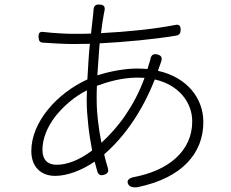

<svg xmlns="http://www.w3.org/2000/svg" viewBox="-20 -795 1020 846"><path d="M533 -288C501 -241 465 -201 427 -166C415 -227 406 -292 406 -354V-385L407 -417C456 -435 519 -453 586 -453L617 -452C594 -389 565 -335 533 -288ZM340 -646H300C275 -646 214 -649 173 -654C154 -657 149 -649 150 -630C151 -615 155 -608 170 -607C210 -604 270 -601 300 -601L376 -602C371 -554 368 -499 365 -445C231 -384 118 -257 118 -130C118 -57 163 -20 223 -20C276 -20 340 -44 397 -83C401 -68 405 -53 409 -39C414 -24 424 -20 439 -25C455 -30 460 -39 455 -55C449 -74 444 -94 439 -115C526 -190 606 -302 662 -445C768 -421 827 -344 827 -260C827 -128 720 -43 571 -15C549 -11 534 1 547 20C554 30 573 32 585 30C785 -11 876 -122 876 -257C876 -362 805 -454 676 -483L685 -509C686 -512 688 -516 689 -520C696 -539 693 -550 674 -555C654 -560 645 -551 642 -531C641 -528 640 -524 639 -521L630 -491C615 -492 600 -493 584 -493C534 -493 467 -482 409 -463C412 -512 416 -560 419 -604C532 -610 653 -621 756 -638C770 -640 776 -649 776 -663C776 -681 770 -689 752 -685C660 -667 542 -655 425 -649C429 -684 434 -714 438 -736C438 -738 439 -739 439 -741C445 -763 441 -774 418 -775C400 -776 393 -768 392 -750C392 -746 391 -741 391 -736L386 -691L381 -647ZM369 -243C373 -205 379 -168 386 -132C328 -88 274 -69 229 -69C190 -69 167 -91 167 -135C167 -184 188 -235 223 -281C260 -328 309 -370 363 -397L362 -353C362 -318 365 -280 369 -243Z"/></svg>

Font: GenSenRounded2 TW L
Style: Regular
Weight: 300
Version: Version 2.100;PS 2.1;hotconv 16.6.51;makeotf.lib2.5.65220 DE